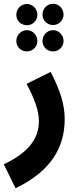

<svg xmlns="http://www.w3.org/2000/svg" viewBox="-59 -762 433 1012"><path d="M221 -630C251 -630 276 -655 276 -685C276 -717 251 -742 221 -742C189 -742 165 -717 165 -685C165 -655 189 -630 221 -630ZM83 -629C113 -629 138 -653 138 -684C138 -715 113 -741 83 -741C51 -741 27 -715 27 -684C27 -653 51 -629 83 -629ZM83 -491C113 -491 138 -515 138 -546C138 -577 113 -603 83 -603C51 -603 27 -577 27 -546C27 -515 51 -491 83 -491ZM221 -491C251 -491 276 -515 276 -546C276 -577 251 -603 221 -603C189 -603 165 -577 165 -546C165 -515 189 -491 221 -491ZM23 230C209 141 282 15 282 -134C282 -211 259 -284 208 -383L81 -320C120 -246 146 -183 146 -124C146 -35 96 40 -39 104Z"/></svg>

Font: Noto Sans Arabic UI Cn
Style: Bold
Weight: 700
Width: 3
Designer: Monotype Design Team, Nadine Chahine and Nizar Qandah
Foundry: Monotype Imaging Inc.
Version: Version 2.010